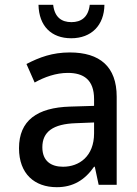

<svg xmlns="http://www.w3.org/2000/svg" viewBox="-20 -768 570 798"><path d="M276 -609C360 -609 413 -663 414 -748H353C347 -696 317 -676 277 -676C236 -676 207 -696 201 -748H140C142 -659 194 -609 276 -609ZM216 10C283 10 332 -19 371 -75H374L390 0H465V-366C465 -491 395 -550 270 -550C198 -550 144 -530 90 -502L124 -425C165 -448 213 -465 262 -465C327 -465 371 -437 371 -356V-328L272 -325C134 -321 59 -267 59 -152C59 -45 124 10 216 10ZM242 -75C193 -75 156 -98 156 -156C156 -220 200 -253 296 -256L371 -259V-214C371 -118 309 -75 242 -75Z"/></svg>

Font: Noto Sans Mono Condensed Medium
Style: Regular
Weight: 500
Width: 3
Designer: Monotype Design Team
Foundry: Monotype Imaging Inc.
Version: Version 2.014